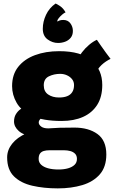

<svg xmlns="http://www.w3.org/2000/svg" viewBox="-20 -818 656 1088"><path d="M329.5 -132.5Q223.5 -132.5 162 -161.2Q100.5 -190 74.5 -235.2Q48.5 -280.5 48.5 -330Q48.5 -395.5 83.2 -439.2Q118 -483 178.2 -505.5Q238.5 -528 315.5 -528Q439.5 -528 499.5 -475.2Q559.5 -422.5 559.5 -336.5Q559.5 -269 530.8 -223.8Q502 -178.5 450.5 -155.5Q399 -132.5 329.5 -132.5ZM307.5 249.5Q228.5 249.5 163.2 234.5Q98 219.5 59.2 181.5Q20.5 143.5 20.5 74Q20.5 32 48.8 -3.5Q77 -39 129.2 -62.5Q181.5 -86 253.5 -90.5Q284.5 -93 318.2 -94Q352 -95 402 -95Q481.5 -95 532 -58.8Q582.5 -22.5 582.5 57.5Q582.5 127.5 545.8 169.8Q509 212 446.8 230.8Q384.5 249.5 307.5 249.5ZM311.5 142.5Q342 142.5 365.5 135.8Q389 129 402.5 116Q416 103 416 82.5Q416 64 405.5 53.2Q395 42.5 378.5 38Q362 33.5 343.5 33.5Q332 33.5 316.5 33.5Q301 33.5 286 33.5Q271 33.5 259.5 33.5Q242 33.5 228.2 37.5Q214.5 41.5 206.8 52Q199 62.5 199 82.5Q199 102 213 115.2Q227 128.5 252.2 135.5Q277.5 142.5 311.5 142.5ZM185 -35.5Q114 -51 86.8 -75.2Q59.5 -99.5 59.5 -129.5Q59.5 -153.5 70 -170.8Q80.5 -188 95 -198.5Q109.5 -209 121.5 -212.5L234 -158.5Q216.5 -152.5 208 -143Q199.5 -133.5 199.5 -124Q199.5 -111.5 213.2 -101Q227 -90.5 253.5 -90.5ZM314.5 -265.5Q341.5 -265.5 360.2 -272.8Q379 -280 389.2 -295.8Q399.5 -311.5 399.5 -336Q399.5 -355.5 388.2 -369.5Q377 -383.5 359.2 -391.5Q341.5 -399.5 321 -399.5Q286.5 -399.5 257.2 -385.5Q228 -371.5 228 -334.5Q228 -299.5 253 -282.5Q278 -265.5 314.5 -265.5ZM521.5 -396 422 -480Q428 -499.5 445 -522Q462 -544.5 484.8 -563.8Q507.5 -583 529 -592.5Q537 -581 551 -560.5Q565 -540 580.5 -519Q596 -498 606.5 -484.5Q594 -478.5 580.8 -469.8Q567.5 -461 555.5 -449.8Q543.5 -438.5 534.5 -425Q525.5 -411.5 521.5 -396ZM295 -798Q301.5 -796 320 -783.8Q338.5 -771.5 351.5 -748Q343 -744.5 332.2 -735.2Q321.5 -726 313.2 -715.8Q305 -705.5 305 -699Q305 -696 306 -696Q311 -699.5 318.5 -702.2Q326 -705 339 -705Q364.5 -705 378.8 -685.8Q393 -666.5 393 -643Q393 -619 380.5 -603.8Q368 -588.5 348.8 -581.5Q329.5 -574.5 309 -574.5Q277.5 -574.5 250 -594.5Q222.5 -614.5 222.5 -655Q222.5 -695 240.8 -734Q259 -773 295 -798Z"/></svg>

Font: Grandstander Thin ExtraBold
Style: Regular
Weight: 800
Version: Version 1.200